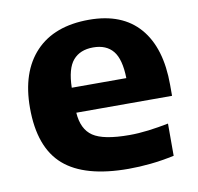

<svg xmlns="http://www.w3.org/2000/svg" viewBox="-68 -626 730 707"><g transform="rotate(-10 297.0 -273.0)"><path d="M358 10.5Q194 10.5 116.2 -57.5Q38.5 -125.5 38.5 -273Q38.5 -407.5 108.5 -481.5Q178.5 -555.5 308.5 -555.5Q432.5 -555.5 497 -480.8Q561.5 -406 561.5 -267.5V-226.5H203.5Q207.5 -164 246.5 -137.8Q285.5 -111.5 382.5 -111.5Q416 -111.5 453.8 -116.2Q491.5 -121 529 -128.5V-8Q482 2 440 6.2Q398 10.5 358 10.5ZM306 -452.5Q257 -452.5 230.8 -422Q204.5 -391.5 203 -320H407Q405.5 -391 380.2 -421.8Q355 -452.5 306 -452.5Z"/></g></svg>

Font: Encode Sans SemiExpanded SemiExpanded
Style: Bold
Weight: 700
Width: 6
Designer: Multiple Designers
Foundry: Impallari Type
Version: Version 3.000; ttfautohint (v1.8.3) -l 8 -r 50 -G 200 -x 14 